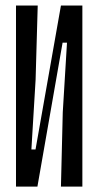

<svg xmlns="http://www.w3.org/2000/svg" viewBox="-20 -687 362 707"><path d="M86.7 0 204.4 -666.7H234.4L117.8 0ZM207.8 -530 216.7 -666.7H283.3V0H204.4L211.1 -273.3L226.7 -530ZM114.4 -136.7 105.6 0H38.9V-666.7H118.9L111.1 -393.3L95.6 -136.7Z"/></svg>

Font: Le Murmure
Style: Regular
Weight: 600
Width: 2
Designer: Jeremy Landes, Alexander Slobzheninov (Cyrillic)
Foundry: Velvetyne Type Foundry
Version: Version 1.0